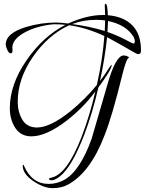

<svg xmlns="http://www.w3.org/2000/svg" viewBox="-20 -672 752 997"><path d="M526 -594 524 -644Q524 -652 529 -652Q538 -652 540 -593Q623 -586 667.5 -540Q712 -494 712 -412V-408Q712 -391 698 -391Q690 -391 660.5 -409Q631 -427 536 -479Q525 -370 499 -251Q526 -286 550 -325Q558 -336 559 -336Q560 -335 560 -333Q560 -312 491 -218Q459 -80 417 29Q353 195 291 244Q265 264 249.5 264Q234 264 234 257Q234 253 248 250Q328 233 404 38Q448 -78 475 -197Q414 -114 328 -47Q221 36 143 36Q88 36 59.5 -7.5Q31 -51 31 -110Q31 -233 117.5 -358.5Q204 -484 320 -543Q293 -546 265.5 -546Q238 -546 189.5 -534.5Q141 -523 102 -500Q44 -466 44 -424Q44 -419 45 -416V-408Q45 -395 35.5 -395Q26 -395 18 -412.5Q10 -430 10 -441Q10 -500 116 -532Q194 -555 271 -555Q292 -555 334 -550Q432 -594 513 -594Q519 -594 526 -594ZM72 -143Q72 -91 96 -50.5Q120 -10 172 -10Q240 -10 343 -92Q424 -158 483 -231Q513 -364 522 -485Q430 -528 339 -541Q228 -489 150 -375.5Q72 -262 72 -143ZM332 287Q299 305 253 305Q207 305 152.5 268Q98 231 98 188Q98 184 101 184Q104 184 105 190Q146 283 233 283Q274 283 312 263Q395 218 456 48Q496 -87 538.5 -235.5Q581 -384 622 -384Q639 -384 652 -373H650Q636 -369 615 -283Q561 -63 522 33Q448 225 332 287ZM674 -480Q636 -543 541 -563L538 -506Q592 -488 660 -451Q670 -446 673 -446Q680 -446 680 -457Q680 -468 674 -480ZM478 -569Q413 -569 355 -547Q446 -535 524 -511Q526 -549 526 -566Q504 -569 478 -569Z"/></svg>

Font: Ruthie
Style: Regular
Weight: 400
Designer: Robert E. Leuschke
Foundry: Robert E. Leuschke
Version: Version 1.003